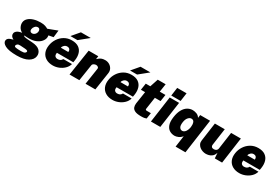

<svg xmlns="http://www.w3.org/2000/svg" viewBox="41 -1919 4757 3286"><g transform="rotate(30 2420.0 -276.0)"><path d="M258 171Q101.5 171 29 132.8Q-43.5 94.5 -36 41Q-32.5 18 -16.5 3.5Q-0.5 -11 19.8 -19Q40 -27 56.8 -31Q73.5 -35 78 -36.5Q73 -39.5 56.8 -49.5Q40.5 -59.5 27.2 -79.2Q14 -99 18.5 -130Q22.5 -156.5 53 -180Q83.5 -203.5 148.5 -213Q99 -237 76.5 -283.2Q54 -329.5 60.5 -375Q67 -420 103.8 -453.8Q140.5 -487.5 200.2 -506.2Q260 -525 336 -525Q395 -525 427.5 -513Q460 -501 483.5 -487.5Q517.5 -500.5 569.8 -519.8Q622 -539 667 -557L651 -417L559 -399.5Q562.5 -373 560 -354Q554 -313 521.2 -274.5Q488.5 -236 431.2 -211.5Q374 -187 294 -187Q278.5 -187 256.8 -188Q235 -189 225.5 -189.5Q214.5 -190.5 208.2 -191.8Q202 -193 203 -187.5Q205.5 -175.5 225.8 -170.8Q246 -166 273 -163.5Q290 -162 318 -160.8Q346 -159.5 375 -157Q485 -150 530.5 -103Q576 -56 567 8Q557 79 479.2 125Q401.5 171 258 171ZM296.5 -289Q327.5 -289 350.8 -311.8Q374 -334.5 378.5 -368Q382.5 -393 370.8 -411.5Q359 -430 334.5 -430Q303.5 -430 280 -404.8Q256.5 -379.5 251.5 -346Q248 -321 260 -305Q272 -289 296.5 -289ZM284.5 69Q339 69 358.5 56.8Q378 44.5 380.5 26Q383.5 2 325 -2.5L231.5 -8.5Q191 -11 173.5 3.8Q156 18.5 153.5 35.5Q150.5 56 182 62.5Q213.5 69 284.5 69Z M879 10Q799 10 743.2 -22.8Q687.5 -55.5 662.8 -114.5Q638 -173.5 650 -252Q661 -326 701.5 -388.5Q742 -451 806.2 -489Q870.5 -527 952.5 -527Q1037 -527 1087.8 -492Q1138.5 -457 1157.5 -396.2Q1176.5 -335.5 1165 -259L1157.5 -214H834Q825.5 -167.5 844.5 -146.8Q863.5 -126 895 -126Q921.5 -126 944 -136Q966.5 -146 983 -176H1154Q1137.5 -118.5 1094 -76.8Q1050.5 -35 993.5 -12.5Q936.5 10 879 10ZM848.5 -323H996Q1000.5 -352.5 985 -374.2Q969.5 -396 932.5 -396Q903 -396 878.2 -374.2Q853.5 -352.5 848.5 -323ZM1014 -723H1208.5L1029.5 -577.5H890.5Z M1206.5 0 1286 -517H1476.5L1467.5 -455Q1486 -471.5 1504.8 -486Q1523.5 -500.5 1549.5 -509.8Q1575.5 -519 1616 -519Q1661 -519 1698.8 -496.8Q1736.5 -474.5 1757 -436Q1777.5 -397.5 1769.5 -349L1716.5 0H1522.5L1571.5 -323Q1575.5 -345 1558 -357.5Q1540.5 -370 1519.5 -370Q1498 -370 1475.5 -357.5Q1453 -345 1450 -323L1400.5 0Z M2057.5 10Q1977.5 10 1921.8 -22.8Q1866 -55.5 1841.2 -114.5Q1816.5 -173.5 1828.5 -252Q1839.5 -326 1880 -388.5Q1920.5 -451 1984.8 -489Q2049 -527 2131 -527Q2215.5 -527 2266.2 -492Q2317 -457 2336 -396.2Q2355 -335.5 2343.5 -259L2336 -214H2012.5Q2004 -167.5 2023 -146.8Q2042 -126 2073.5 -126Q2100 -126 2122.5 -136Q2145 -146 2161.5 -176H2332.5Q2316 -118.5 2272.5 -76.8Q2229 -35 2172 -12.5Q2115 10 2057.5 10ZM2027 -323H2174.5Q2179 -352.5 2163.5 -374.2Q2148 -396 2111 -396Q2081.5 -396 2056.8 -374.2Q2032 -352.5 2027 -323ZM2192.5 -723H2387L2208 -577.5H2069Z M2621 8Q2540 8 2499.2 -12.2Q2458.5 -32.5 2446.8 -66.5Q2435 -100.5 2440.5 -142L2477.5 -385H2394.5L2414.5 -517H2504.5L2558 -678H2714.5L2690.5 -518H2803L2783 -385H2670.5L2636 -151Q2633.5 -134 2641.8 -128.5Q2650 -123 2663 -123H2743L2726 -8Q2714.5 -3 2691 2.5Q2667.5 8 2621 8Z M2894 -559 2917 -723H3102L3079 -559ZM2815 0 2888 -517H3073L3000 0Z M3590 161H3395.5L3427 -63Q3396 -23.5 3356.5 -6.8Q3317 10 3285 10Q3230 10 3185.5 -16.5Q3141 -43 3119.5 -102.2Q3098 -161.5 3112 -260Q3125 -351.5 3158.2 -410.8Q3191.5 -470 3238.5 -498.5Q3285.5 -527 3339.5 -527Q3376 -527 3417 -512Q3458 -497 3481.5 -457L3490 -517H3685.5ZM3355.5 -129Q3384 -129 3404.8 -148.5Q3425.5 -168 3438 -198.2Q3450.5 -228.5 3455 -260Q3462 -312.5 3448.5 -351.2Q3435 -390 3392 -390Q3360 -390 3330.2 -356.5Q3300.5 -323 3292 -260Q3282.5 -190.5 3303 -159.8Q3323.5 -129 3355.5 -129Z M3902 10Q3870.5 10 3838 -0.8Q3805.5 -11.5 3779 -32.5Q3752.5 -53.5 3738.2 -83.8Q3724 -114 3729.5 -153L3780.5 -517H3975.5L3928 -180Q3925 -157.5 3939.2 -142.2Q3953.5 -127 3983 -127Q4012.5 -127 4031.5 -142.2Q4050.5 -157.5 4053.5 -180L4101 -517H4294L4221.5 0H4077.5L4069.5 -106Q4053 -54.5 4022.8 -29.8Q3992.5 -5 3959.8 2.5Q3927 10 3902 10Z M4563.5 10Q4483.5 10 4427.8 -22.8Q4372 -55.5 4347.2 -114.5Q4322.5 -173.5 4334.5 -252Q4345.5 -326 4386 -388.5Q4426.5 -451 4490.8 -489Q4555 -527 4637 -527Q4721.5 -527 4772.2 -492Q4823 -457 4842 -396.2Q4861 -335.5 4849.5 -259L4842 -214H4518.5Q4510 -167.5 4529 -146.8Q4548 -126 4579.5 -126Q4606 -126 4628.5 -136Q4651 -146 4667.5 -176H4838.5Q4822 -118.5 4778.5 -76.8Q4735 -35 4678 -12.5Q4621 10 4563.5 10ZM4533 -323H4680.5Q4685 -352.5 4669.5 -374.2Q4654 -396 4617 -396Q4587.5 -396 4562.8 -374.2Q4538 -352.5 4533 -323Z"/></g></svg>

Font: Public Sans Black
Style: Italic
Weight: 900
Italic angle: -8°
Designer: The Public Sans project authors (U.S. Web Design System). Libre Franklin designed by Pablo Impallari and Rodrigo Fuenzal
Version: Version 1.007; ttfautohint (v1.8.1) -l 8 -r 50 -G 200 -x 14 